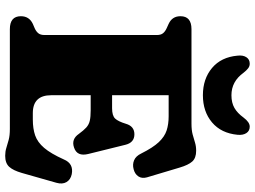

<svg xmlns="http://www.w3.org/2000/svg" viewBox="-141 -823 982 740"><g transform="rotate(90 350.0 -453.0)"><path d="M42.5 -657.5Q42.5 -700 92.5 -700H456.5Q481.5 -700 498.2 -704.5Q515 -709 529.2 -713.5Q543.5 -718 561 -718Q589 -718 602.5 -703Q616 -688 626 -654L663.5 -528.5Q669 -509 659.8 -495.2Q650.5 -481.5 632 -477Q614 -472 597.8 -478.8Q581.5 -485.5 571.5 -506.5Q549 -551.5 527.8 -574Q506.5 -596.5 482.8 -604.2Q459 -612 428 -612H347V-394H397Q426 -394 437 -405.8Q448 -417.5 457 -447Q466.5 -480 497.5 -480Q529.5 -480 538 -445.5L573.5 -302Q584 -259 549 -247.5Q516.5 -236 496 -266Q482.5 -284.5 471.5 -294.5Q460.5 -304.5 445.5 -308Q430.5 -311.5 405 -311.5H347V-159.5Q347 -88.5 416 -88.5H440.5Q476 -88.5 502 -97.5Q528 -106.5 550 -132.2Q572 -158 594.5 -208Q610.5 -246.5 651.5 -238.5Q672.5 -234 681.8 -218.2Q691 -202.5 684.5 -179.5L646.5 -46Q637 -13 623 2.5Q609 18 580.5 18Q564 18 549.8 13.5Q535.5 9 518.8 4.5Q502 0 477 0H92.5Q42.5 0 42.5 -42.5Q42.5 -74.5 72 -88.5L89.5 -96Q101.5 -101.5 108.2 -109.8Q115 -118 115 -134V-566Q115 -582 108.2 -590.2Q101.5 -598.5 89.5 -604L72 -612Q42.5 -625.5 42.5 -657.5ZM347 -854Q376 -854 396 -865.5Q416 -877 433 -900.5Q451 -924.5 468 -924.5Q484.5 -924.5 493 -911.5Q501.5 -898.5 499.5 -877.5Q493.5 -814.5 451.8 -779.2Q410 -744 347 -744Q284 -744 242 -779.2Q200 -814.5 194.5 -877.5Q192 -898.5 200.5 -911.5Q209 -924.5 225.5 -924.5Q235.5 -924.5 243.5 -918.2Q251.5 -912 260.5 -900.5Q294 -854 347 -854Z"/></g></svg>

Font: Fraunces 9pt S050 Black
Style: Regular
Weight: 900
Version: Version 1.000; ttfautohint (v1.8.3)